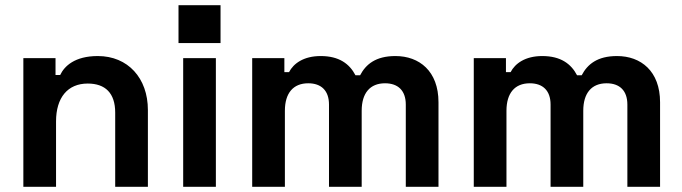

<svg xmlns="http://www.w3.org/2000/svg" viewBox="-20 -720 2630 740"><path d="M70 0H196V-252C196 -344 241 -398 318 -398C386 -398 424 -361 424 -286V0H550V-296C550 -419 473 -504 357 -504C268 -504 228 -465 212 -431H194V-496H70Z M686 0H812V-496H686ZM668 -554H830V-700H668Z M952 0H1078V-293C1078 -361 1110 -399 1168 -399C1218 -399 1248 -371 1248 -317V0H1374V-293C1374 -361 1406 -399 1464 -399C1514 -399 1544 -371 1544 -317V0H1670V-326C1670 -446 1596 -504 1504 -504C1428 -504 1390 -472 1368 -430H1350C1327 -474 1287 -504 1216 -504C1150 -504 1111 -475 1094 -442H1076V-496H952Z M1806 0H1932V-293C1932 -361 1964 -399 2022 -399C2072 -399 2102 -371 2102 -317V0H2228V-293C2228 -361 2260 -399 2318 -399C2368 -399 2398 -371 2398 -317V0H2524V-326C2524 -446 2450 -504 2358 -504C2282 -504 2244 -472 2222 -430H2204C2181 -474 2141 -504 2070 -504C2004 -504 1965 -475 1948 -442H1930V-496H1806Z"/></svg>

Font: Meta Space
Style: Bold
Weight: 700
Designer: Meta Pool / Florian Karsten
Foundry: Meta Pool / Florian Karsten
Version: Version 2.000;Glyphs 3.1.1 (3137)